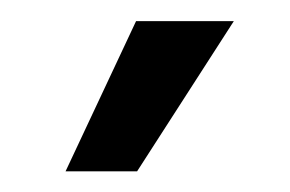

<svg xmlns="http://www.w3.org/2000/svg" viewBox="-20 -748 281 186"><path d="M43.5 -582 111.8 -727.5H206.5L112.8 -582Z"/></svg>

Font: Inter Khmer Looped
Style: Regular
Weight: 400
Designer: Rasmus Andersson, Sovichet Tep
Foundry: Anagata Design
Version: Version 1.000